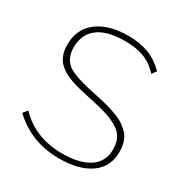

<svg xmlns="http://www.w3.org/2000/svg" viewBox="-167 -845 937 980"><g transform="rotate(30 301.5 -355.0)"><path d="M507.8 -605Q469.7 -647 423.1 -665Q376.5 -683.1 312 -683.1Q202.6 -683.1 149.9 -641.6Q97.2 -600.1 97.2 -524.9Q97.2 -495.6 105.5 -474.4Q113.8 -453.1 128.9 -437.7Q144 -422.4 172.1 -410.4Q200.2 -398.4 231.7 -389.9Q263.2 -381.3 313 -371.1Q356 -362.3 386.2 -354.2Q416.5 -346.2 447.5 -334.7Q478.5 -323.2 498.8 -309.3Q519 -295.4 535.4 -276.9Q551.8 -258.3 559.3 -233.6Q566.9 -209 566.9 -178.2Q566.9 -89.8 499.8 -42.5Q432.6 4.9 315.9 4.9Q150.9 4.9 37.1 -103L58.1 -128.9Q157.7 -24.9 316.9 -24.9Q418.5 -24.9 475.3 -62.5Q532.2 -100.1 532.2 -172.9Q532.2 -210.4 519 -236.8Q505.9 -263.2 475.1 -282.2Q444.3 -301.3 404.3 -314Q364.3 -326.7 300.8 -339.8Q265.1 -347.2 239 -353.5Q212.9 -359.9 186.5 -368.4Q160.2 -377 142.1 -386.7Q124 -396.5 107.9 -409.7Q91.8 -422.9 82.3 -438.5Q72.8 -454.1 67.4 -474.6Q62 -495.1 62 -520Q62 -612.8 129.4 -663.8Q196.8 -714.8 311 -714.8Q379.4 -714.8 431.9 -694.6Q484.4 -674.3 526.9 -630.9Z"/></g></svg>

Font: Rawline ExtraLight
Style: Regular
Weight: 275
Designer: Matt McInerney, Pablo Impallari, Rodrigo Fuenzalida
Foundry: Matt McInerney, Pablo Impallari, Rodrigo Fuenzalida
Version: Version 4.020;PS 004.020;hotconv 1.0.88;makeotf.lib2.5.64775